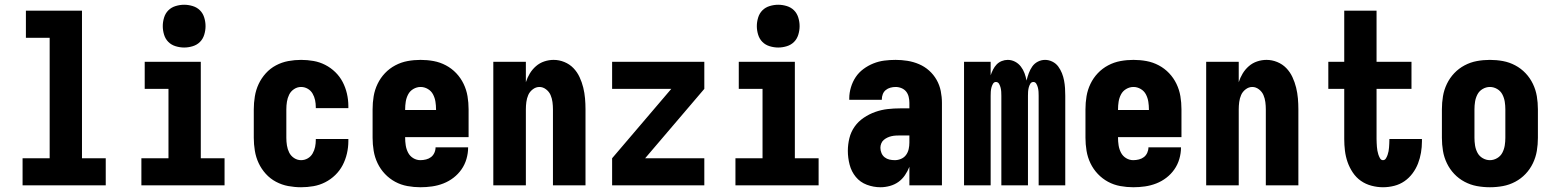

<svg xmlns="http://www.w3.org/2000/svg" viewBox="-20 -780 6540 808"><path d="M75 0V-114H189V-621H89V-735H325V-114H425V0Z M575 0V-114H689V-406H589V-520H825V-114H925V0ZM755 -580Q737 -580 719 -585.5Q701 -591 688.5 -603.5Q676 -616 670.5 -634Q665 -652 665 -670Q665 -688 670.5 -706Q676 -724 688.5 -736.5Q701 -749 719 -754.5Q737 -760 755 -760Q773 -760 791 -754.5Q809 -749 821.5 -736.5Q834 -724 839.5 -706Q845 -688 845 -670Q845 -652 839.5 -634Q834 -616 821.5 -603.5Q809 -591 791 -585.5Q773 -580 755 -580Z M1247 8Q1220 8 1193 3Q1166 -2 1141.5 -15Q1117 -28 1098.5 -48.5Q1080 -69 1068.5 -93.5Q1057 -118 1052.5 -145.5Q1048 -173 1048 -200V-320Q1048 -347 1052.5 -374.5Q1057 -402 1068.5 -426.5Q1080 -451 1098.5 -471.5Q1117 -492 1141.5 -505Q1166 -518 1193 -523Q1220 -528 1247 -528Q1273 -528 1299 -523.5Q1325 -519 1348.5 -507Q1372 -495 1391 -476.5Q1410 -458 1422 -435Q1434 -412 1440 -386Q1446 -360 1446 -334V-325H1309V-329Q1309 -344 1306 -358.5Q1303 -373 1295.5 -386Q1288 -399 1275 -406.5Q1262 -414 1247 -414Q1231 -414 1217.5 -405Q1204 -396 1197 -382Q1190 -368 1187.5 -352Q1185 -336 1185 -320V-200Q1185 -184 1187.5 -168Q1190 -152 1197 -138Q1204 -124 1217.5 -115Q1231 -106 1247 -106Q1262 -106 1275 -113.5Q1288 -121 1295.5 -134Q1303 -147 1306 -161.5Q1309 -176 1309 -191V-195H1446V-186Q1446 -160 1440 -134Q1434 -108 1422 -85Q1410 -62 1391 -43.5Q1372 -25 1348.5 -13Q1325 -1 1299 3.5Q1273 8 1247 8Z M1749 8Q1722 8 1694.5 3Q1667 -2 1643 -15Q1619 -28 1600 -48Q1581 -68 1569 -93Q1557 -118 1552.5 -145.5Q1548 -173 1548 -200V-320Q1548 -348 1552.5 -375Q1557 -402 1569 -427Q1581 -452 1600 -472Q1619 -492 1643.5 -505Q1668 -518 1695 -523Q1722 -528 1750 -528Q1778 -528 1805 -523Q1832 -518 1856.5 -505Q1881 -492 1900 -472Q1919 -452 1931 -427Q1943 -402 1947.5 -375Q1952 -348 1952 -320V-203H1685V-200Q1685 -184 1687.5 -168Q1690 -152 1697.5 -137.5Q1705 -123 1719 -114.5Q1733 -106 1749 -106Q1761 -106 1773 -109Q1785 -112 1794 -119Q1803 -126 1808 -137Q1813 -148 1813 -160H1950V-159Q1950 -135 1943 -111Q1936 -87 1922 -67Q1908 -47 1888.5 -32Q1869 -17 1846 -8Q1823 1 1798.5 4.5Q1774 8 1749 8ZM1685 -317H1815V-320Q1815 -336 1812.5 -352Q1810 -368 1802.5 -382.5Q1795 -397 1780.5 -405.5Q1766 -414 1750 -414Q1734 -414 1719.5 -405.5Q1705 -397 1697.5 -382.5Q1690 -368 1687.5 -352Q1685 -336 1685 -320Z M2056 0V-520H2193V-434Q2199 -453 2209.5 -470.5Q2220 -488 2235.5 -501.5Q2251 -515 2270.5 -521.5Q2290 -528 2310 -528Q2333 -528 2355 -519Q2377 -510 2393 -493.5Q2409 -477 2419 -455.5Q2429 -434 2434.5 -411.5Q2440 -389 2442 -366Q2444 -343 2444 -320V0H2307V-320Q2307 -335 2305 -350.5Q2303 -366 2297 -380Q2291 -394 2278 -404Q2265 -414 2250 -414Q2235 -414 2222 -404Q2209 -394 2203 -380Q2197 -366 2195 -350.5Q2193 -335 2193 -320V0Z M2556 0V-114L2805 -406H2556V-520H2944V-406L2695 -114H2944V0Z M3075 0V-114H3189V-406H3089V-520H3325V-114H3425V0ZM3255 -580Q3237 -580 3219 -585.5Q3201 -591 3188.5 -603.5Q3176 -616 3170.5 -634Q3165 -652 3165 -670Q3165 -688 3170.5 -706Q3176 -724 3188.5 -736.5Q3201 -749 3219 -754.5Q3237 -760 3255 -760Q3273 -760 3291 -754.5Q3309 -749 3321.5 -736.5Q3334 -724 3339.5 -706Q3345 -688 3345 -670Q3345 -652 3339.5 -634Q3334 -616 3321.5 -603.5Q3309 -591 3291 -585.5Q3273 -580 3255 -580Z M3685 8Q3656 8 3628 -2.5Q3600 -13 3581.5 -35.5Q3563 -58 3555.5 -87Q3548 -116 3548 -145Q3548 -172 3554.5 -198.5Q3561 -225 3576.5 -247Q3592 -269 3615 -284.5Q3638 -300 3663.5 -309Q3689 -318 3715.5 -321Q3742 -324 3769 -324H3807V-347Q3807 -360 3804 -372.5Q3801 -385 3793.5 -394.5Q3786 -404 3774 -409Q3762 -414 3749 -414Q3738 -414 3727 -411Q3716 -408 3707.5 -401Q3699 -394 3695 -383.5Q3691 -373 3691 -362V-360H3554V-366Q3554 -389 3561 -412.5Q3568 -436 3581 -455.5Q3594 -475 3613.5 -489.5Q3633 -504 3655.5 -513Q3678 -522 3701.5 -525Q3725 -528 3749 -528Q3774 -528 3799 -524Q3824 -520 3847.5 -510Q3871 -500 3890 -483Q3909 -466 3921.5 -444Q3934 -422 3939 -397Q3944 -372 3944 -347V0H3807V-78Q3800 -60 3788.5 -43Q3777 -26 3761 -14.5Q3745 -3 3725 2.5Q3705 8 3685 8ZM3746 -106Q3759 -106 3772 -111.5Q3785 -117 3793 -128Q3801 -139 3804 -152.5Q3807 -166 3807 -180V-210H3769Q3760 -210 3750.5 -209.5Q3741 -209 3732 -207Q3723 -205 3714.5 -201Q3706 -197 3699 -191Q3692 -185 3688.5 -176Q3685 -167 3685 -158Q3685 -147 3689.5 -136Q3694 -125 3703 -118Q3712 -111 3723 -108.5Q3734 -106 3746 -106Z M4037 0V-520H4149V-463Q4153 -475 4159 -487Q4165 -499 4174 -508.5Q4183 -518 4195.5 -523Q4208 -528 4221 -528Q4237 -528 4251.5 -520.5Q4266 -513 4276 -500Q4286 -487 4291.5 -472Q4297 -457 4300 -441Q4304 -457 4309.5 -472Q4315 -487 4324 -500Q4333 -513 4347.5 -520.5Q4362 -528 4378 -528Q4394 -528 4409 -520.5Q4424 -513 4433.5 -500Q4443 -487 4449 -472Q4455 -457 4458 -441Q4461 -425 4462 -409Q4463 -393 4463 -377V0H4351V-377Q4351 -386 4350.5 -394Q4350 -402 4348 -410.5Q4346 -419 4341.5 -427Q4337 -435 4329 -435Q4320 -435 4315.5 -427Q4311 -419 4309 -410.5Q4307 -402 4306.5 -394Q4306 -386 4306 -377V0H4194V-377Q4194 -386 4193.5 -394Q4193 -402 4191 -410.5Q4189 -419 4184.5 -427Q4180 -435 4171 -435Q4163 -435 4158.5 -427Q4154 -419 4152 -410.5Q4150 -402 4149.5 -394Q4149 -386 4149 -377V0Z M4749 8Q4722 8 4694.5 3Q4667 -2 4643 -15Q4619 -28 4600 -48Q4581 -68 4569 -93Q4557 -118 4552.5 -145.5Q4548 -173 4548 -200V-320Q4548 -348 4552.5 -375Q4557 -402 4569 -427Q4581 -452 4600 -472Q4619 -492 4643.5 -505Q4668 -518 4695 -523Q4722 -528 4750 -528Q4778 -528 4805 -523Q4832 -518 4856.5 -505Q4881 -492 4900 -472Q4919 -452 4931 -427Q4943 -402 4947.5 -375Q4952 -348 4952 -320V-203H4685V-200Q4685 -184 4687.5 -168Q4690 -152 4697.5 -137.5Q4705 -123 4719 -114.5Q4733 -106 4749 -106Q4761 -106 4773 -109Q4785 -112 4794 -119Q4803 -126 4808 -137Q4813 -148 4813 -160H4950V-159Q4950 -135 4943 -111Q4936 -87 4922 -67Q4908 -47 4888.5 -32Q4869 -17 4846 -8Q4823 1 4798.5 4.5Q4774 8 4749 8ZM4685 -317H4815V-320Q4815 -336 4812.5 -352Q4810 -368 4802.5 -382.5Q4795 -397 4780.5 -405.5Q4766 -414 4750 -414Q4734 -414 4719.5 -405.5Q4705 -397 4697.5 -382.5Q4690 -368 4687.5 -352Q4685 -336 4685 -320Z M5056 0V-520H5193V-434Q5199 -453 5209.5 -470.5Q5220 -488 5235.5 -501.5Q5251 -515 5270.5 -521.5Q5290 -528 5310 -528Q5333 -528 5355 -519Q5377 -510 5393 -493.5Q5409 -477 5419 -455.5Q5429 -434 5434.5 -411.5Q5440 -389 5442 -366Q5444 -343 5444 -320V0H5307V-320Q5307 -335 5305 -350.5Q5303 -366 5297 -380Q5291 -394 5278 -404Q5265 -414 5250 -414Q5235 -414 5222 -404Q5209 -394 5203 -380Q5197 -366 5195 -350.5Q5193 -335 5193 -320V0Z M5800 8Q5776 8 5751.5 1.5Q5727 -5 5707 -19Q5687 -33 5673 -54Q5659 -75 5651 -98Q5643 -121 5640 -145.5Q5637 -170 5637 -195V-406H5570V-520H5637V-735H5773V-520H5920V-406H5773V-195Q5773 -187 5773.5 -178.5Q5774 -170 5774.5 -162Q5775 -154 5776.5 -146Q5778 -138 5780.5 -130Q5783 -122 5787.5 -114Q5792 -106 5800 -106Q5808 -106 5812.5 -113.5Q5817 -121 5819.5 -128.5Q5822 -136 5823.5 -143.5Q5825 -151 5825.5 -159Q5826 -167 5826.5 -175Q5827 -183 5827 -191V-195H5964V-185Q5964 -161 5960 -137.5Q5956 -114 5947.5 -92Q5939 -70 5924.5 -50.5Q5910 -31 5890.5 -17.5Q5871 -4 5847.5 2Q5824 8 5800 8Z M6250 8Q6222 8 6195 3Q6168 -2 6143.5 -15Q6119 -28 6100 -48Q6081 -68 6069 -93Q6057 -118 6052.5 -145Q6048 -172 6048 -200V-320Q6048 -348 6052.5 -375Q6057 -402 6069 -427Q6081 -452 6100 -472Q6119 -492 6143.5 -505Q6168 -518 6195 -523Q6222 -528 6250 -528Q6278 -528 6305 -523Q6332 -518 6356.5 -505Q6381 -492 6400 -472Q6419 -452 6431 -427Q6443 -402 6447.5 -375Q6452 -348 6452 -320V-200Q6452 -172 6447.5 -145Q6443 -118 6431 -93Q6419 -68 6400 -48Q6381 -28 6356.5 -15Q6332 -2 6305 3Q6278 8 6250 8ZM6250 -106Q6266 -106 6280.5 -114.5Q6295 -123 6302.5 -137.5Q6310 -152 6312.5 -168Q6315 -184 6315 -200V-320Q6315 -336 6312.5 -352Q6310 -368 6302.5 -382.5Q6295 -397 6280.5 -405.5Q6266 -414 6250 -414Q6234 -414 6219.5 -405.5Q6205 -397 6197.5 -382.5Q6190 -368 6187.5 -352Q6185 -336 6185 -320V-200Q6185 -184 6187.5 -168Q6190 -152 6197.5 -137.5Q6205 -123 6219.5 -114.5Q6234 -106 6250 -106Z"/></svg>

Font: Iosevka Heavy
Style: Regular
Weight: 900
Monospace: yes
Designer: Belleve Invis
Foundry: Belleve Invis
Version: Version 32.5.0; ttfautohint (v1.8.4)